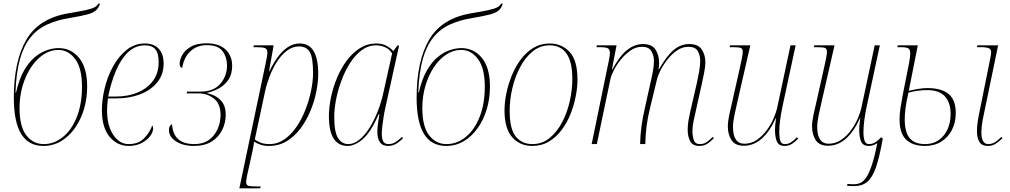

<svg xmlns="http://www.w3.org/2000/svg" viewBox="-20 -782 5479 1042"><path d="M215 10Q55 10 55 -251Q55 -450 123 -566.5Q191 -683 352 -710Q412 -720 444.5 -727Q477 -734 492 -742Q507 -750 513 -762H523Q515 -738 500 -725Q485 -712 453.5 -703.5Q422 -695 362 -685Q291 -674 237 -649.5Q183 -625 146 -579.5Q109 -534 88.5 -461.5Q68 -389 64 -280H67Q84 -354 111.5 -401Q139 -448 171.5 -474Q204 -500 237 -510.5Q270 -521 297 -521Q366 -521 409.5 -467.5Q453 -414 453 -312Q453 -248 436 -190.5Q419 -133 387 -87.5Q355 -42 311.5 -16Q268 10 215 10ZM217 0Q274 0 321.5 -38.5Q369 -77 397 -147.5Q425 -218 425 -312Q425 -412 388 -461.5Q351 -511 297 -511Q253 -511 215 -485.5Q177 -460 148 -416Q119 -372 102.5 -315.5Q86 -259 86 -196Q86 -95 123 -47.5Q160 0 217 0Z M679 10Q616 10 574.5 -40Q533 -90 533 -185Q533 -242 548.5 -305Q564 -368 594 -422.5Q624 -477 667.5 -511.5Q711 -546 766 -546Q815 -546 841.5 -517.5Q868 -489 868 -437Q868 -377 833 -334.5Q798 -292 740 -270Q682 -248 611 -248H566Q565 -242 563 -221Q561 -200 561 -183Q561 -101 594.5 -50.5Q628 0 678 0Q730 0 760.5 -30Q791 -60 806 -100Q811 -96 811 -86Q811 -65 794.5 -43Q778 -21 748 -5.5Q718 10 679 10ZM608 -258Q675 -258 728 -280.5Q781 -303 811 -344.5Q841 -386 841 -444Q841 -493 823 -514.5Q805 -536 767 -536Q715 -536 676 -499.5Q637 -463 610 -400Q583 -337 567 -258Z M1033 10Q973 10 935 -15Q897 -40 897 -75Q897 -92 903 -99.5Q909 -107 914 -107Q920 0 1035 0Q1082 0 1113.5 -22.5Q1145 -45 1161 -81.5Q1177 -118 1177 -158Q1177 -219 1141 -247Q1105 -275 1059 -275H993L995 -285H1070Q1139 -285 1175.5 -327Q1212 -369 1212 -427Q1212 -471 1188 -504Q1164 -537 1103 -537Q1049 -537 1013.5 -504Q978 -471 969 -414Q963 -415 959 -419.5Q955 -424 955 -436Q955 -457 969 -483Q983 -509 1015 -528Q1047 -547 1101 -547Q1169 -547 1204.5 -513Q1240 -479 1240 -424Q1240 -380 1220 -350Q1200 -320 1169 -303Q1138 -286 1103 -278V-277Q1129 -271 1152 -258Q1175 -245 1190 -222Q1205 -199 1205 -159Q1205 -115 1185.5 -76Q1166 -37 1128 -13.5Q1090 10 1033 10Z M1420 -430Q1425 -453 1428 -470Q1431 -487 1431 -497Q1431 -516 1418 -521Q1405 -526 1372 -526H1355L1358 -536H1465L1440 -395H1442Q1461 -435 1485.5 -469.5Q1510 -504 1540.5 -525Q1571 -546 1606 -546Q1658 -546 1682.5 -504Q1707 -462 1707 -382Q1707 -337 1696.5 -284Q1686 -231 1664.5 -179.5Q1643 -128 1611 -85Q1579 -42 1536.5 -16Q1494 10 1440 10Q1414 10 1394.5 3.5Q1375 -3 1359 -13Q1357 -1 1355.5 10Q1354 21 1351 35L1320 175Q1316 197 1316 207Q1316 223 1329 226.5Q1342 230 1377 230H1395L1392 240H1279ZM1443 0Q1486 0 1523 -25.5Q1560 -51 1589 -93.5Q1618 -136 1638 -187.5Q1658 -239 1668.5 -291Q1679 -343 1679 -387Q1679 -470 1661 -500Q1643 -530 1603 -530Q1567 -530 1536.5 -506.5Q1506 -483 1482.5 -446Q1459 -409 1443 -367Q1427 -325 1419 -288L1363 -26Q1371 -18 1391.5 -9Q1412 0 1443 0Z M1867 10Q1765 10 1765 -152Q1765 -201 1776.5 -255Q1788 -309 1809.5 -360.5Q1831 -412 1862.5 -454Q1894 -496 1934 -521Q1974 -546 2022 -546Q2053 -546 2076 -534Q2099 -522 2115 -505L2137 -535H2146L2072 -200Q2067 -179 2062.5 -152Q2058 -125 2055 -98.5Q2052 -72 2052 -56Q2052 -29 2060 -14.5Q2068 0 2089 0Q2109 0 2125.5 -10.5Q2142 -21 2162 -39L2167 -32Q2149 -13 2129.5 -1.5Q2110 10 2086 10Q2055 10 2041 -11.5Q2027 -33 2028 -69Q2028 -87 2031.5 -113.5Q2035 -140 2039 -162H2035Q1993 -65 1949.5 -27.5Q1906 10 1867 10ZM1870 0Q1901 0 1930.5 -24Q1960 -48 1985.5 -88.5Q2011 -129 2030.5 -179Q2050 -229 2061 -281L2108 -492Q2095 -514 2071 -525Q2047 -536 2021 -536Q1979 -536 1943.5 -510Q1908 -484 1880.5 -441Q1853 -398 1833.5 -346Q1814 -294 1804 -242.5Q1794 -191 1794 -148Q1794 -64 1815 -32Q1836 0 1870 0Z M2401 10Q2241 10 2241 -251Q2241 -450 2309 -566.5Q2377 -683 2538 -710Q2598 -720 2630.5 -727Q2663 -734 2678 -742Q2693 -750 2699 -762H2709Q2701 -738 2686 -725Q2671 -712 2639.5 -703.5Q2608 -695 2548 -685Q2477 -674 2423 -649.5Q2369 -625 2332 -579.5Q2295 -534 2274.5 -461.5Q2254 -389 2250 -280H2253Q2270 -354 2297.5 -401Q2325 -448 2357.5 -474Q2390 -500 2423 -510.5Q2456 -521 2483 -521Q2552 -521 2595.5 -467.5Q2639 -414 2639 -312Q2639 -248 2622 -190.5Q2605 -133 2573 -87.5Q2541 -42 2497.5 -16Q2454 10 2401 10ZM2403 0Q2460 0 2507.5 -38.5Q2555 -77 2583 -147.5Q2611 -218 2611 -312Q2611 -412 2574 -461.5Q2537 -511 2483 -511Q2439 -511 2401 -485.5Q2363 -460 2334 -416Q2305 -372 2288.5 -315.5Q2272 -259 2272 -196Q2272 -95 2309 -47.5Q2346 0 2403 0Z M2868 10Q2802 10 2760 -37Q2718 -84 2718 -183Q2718 -226 2728 -275Q2738 -324 2757.5 -372Q2777 -420 2806.5 -459.5Q2836 -499 2875 -522.5Q2914 -546 2964 -546Q3028 -546 3071 -500.5Q3114 -455 3114 -350Q3114 -308 3104.5 -259Q3095 -210 3076 -162.5Q3057 -115 3027.5 -76Q2998 -37 2958.5 -13.5Q2919 10 2868 10ZM2869 0Q2923 0 2963.5 -33.5Q3004 -67 3031.5 -120Q3059 -173 3072.5 -234.5Q3086 -296 3086 -353Q3086 -448 3054 -492Q3022 -536 2963 -536Q2912 -536 2871.5 -503.5Q2831 -471 2803 -418Q2775 -365 2760.5 -303Q2746 -241 2746 -181Q2746 -81 2779.5 -40.5Q2813 0 2869 0Z M3775 10Q3739 10 3725.5 -16Q3712 -42 3712 -78Q3712 -102 3716.5 -128.5Q3721 -155 3726 -176L3762 -332Q3769 -364 3774.5 -395Q3780 -426 3780 -453Q3780 -483 3766.5 -505.5Q3753 -528 3716 -528Q3682 -528 3652.5 -507Q3623 -486 3600 -456Q3577 -426 3563 -397Q3549 -368 3546 -353L3508 -197Q3495 -144 3489 -97.5Q3483 -51 3482 0H3454Q3455 -50 3461.5 -97.5Q3468 -145 3480 -197L3510 -332Q3518 -366 3523.5 -396Q3529 -426 3529 -452Q3529 -479 3515.5 -503.5Q3502 -528 3464 -528Q3431 -528 3402 -508Q3373 -488 3349.5 -459Q3326 -430 3311.5 -401Q3297 -372 3293 -354L3219 0H3191L3285 -457Q3290 -483 3290 -494Q3290 -514 3278.5 -520Q3267 -526 3235 -526H3217L3219 -536H3326L3301 -405H3303Q3344 -480 3384.5 -511.5Q3425 -543 3469 -543Q3518 -543 3537.5 -513Q3557 -483 3557 -441Q3557 -424 3554 -405H3556Q3599 -481 3637.5 -512Q3676 -543 3720 -543Q3769 -543 3788.5 -513.5Q3808 -484 3808 -444Q3808 -419 3801.5 -388Q3795 -357 3790 -332L3744 -125Q3742 -115 3740 -99.5Q3738 -84 3738 -69Q3738 -43 3745.5 -21.5Q3753 0 3778 0Q3799 0 3814 -10Q3829 -20 3848 -39L3854 -32Q3834 -11 3816.5 -0.5Q3799 10 3775 10Z M4238 10Q4207 10 4196.5 -13.5Q4186 -37 4186 -77Q4186 -87 4187 -101.5Q4188 -116 4192 -142H4191Q4122 9 4017 9Q3970 9 3950 -21.5Q3930 -52 3930 -96Q3930 -122 3938 -160Q3946 -198 3954 -230L3995 -413Q4001 -438 4006 -464Q4011 -490 4011 -501Q4011 -517 4001 -521.5Q3991 -526 3959 -526H3940L3942 -536H4052L3982 -230Q3974 -197 3966 -157.5Q3958 -118 3958 -94Q3958 -2 4020 -2Q4058 -2 4088.5 -23.5Q4119 -45 4142 -76.5Q4165 -108 4178.5 -140Q4192 -172 4197 -193L4270 -536H4298L4226 -201Q4219 -169 4214 -132Q4209 -95 4209 -65Q4209 -37 4214.5 -18.5Q4220 0 4239 0Q4259 0 4275 -11Q4291 -22 4305 -37L4312 -30Q4298 -15 4280 -2.5Q4262 10 4238 10Z M4615 228Q4606 228 4597 227.5Q4588 227 4577 226L4579 216Q4590 217 4599 217.5Q4608 218 4617 218Q4632 218 4648 211.5Q4664 205 4679.5 183.5Q4695 162 4710.5 117Q4726 72 4741 -5Q4719 10 4695 10Q4664 10 4653.5 -13.5Q4643 -37 4643 -77Q4643 -87 4644 -101.5Q4645 -116 4649 -142H4648Q4579 9 4474 9Q4427 9 4407 -21.5Q4387 -52 4387 -96Q4387 -122 4395 -160Q4403 -198 4411 -230L4452 -413Q4458 -438 4463 -464Q4468 -490 4468 -501Q4468 -517 4458 -521.5Q4448 -526 4416 -526H4397L4399 -536H4509L4439 -230Q4431 -197 4423 -157.5Q4415 -118 4415 -94Q4415 -2 4477 -2Q4515 -2 4546 -23.5Q4577 -45 4599.5 -76.5Q4622 -108 4635.5 -140Q4649 -172 4654 -193L4727 -536H4755L4683 -201Q4676 -169 4671 -132Q4666 -95 4666 -65Q4666 -37 4672 -18.5Q4678 0 4696 0Q4716 0 4732 -11Q4748 -22 4762 -37L4771 -30Q4753 71 4733.5 127Q4714 183 4686 205.5Q4658 228 4615 228Z M5000 10Q4934 10 4898 -24Q4862 -58 4862 -134Q4862 -162 4866.5 -193Q4871 -224 4876.5 -251.5Q4882 -279 4885 -296L4914 -442Q4920 -476 4920 -492Q4920 -514 4908.5 -520Q4897 -526 4867 -526H4850L4852 -536H4961L4912 -289Q4932 -294 4960 -299Q4988 -304 5013 -304Q5089 -304 5128 -272Q5167 -240 5167 -169Q5167 -117 5146 -76.5Q5125 -36 5087.5 -13Q5050 10 5000 10ZM5000 0Q5063 0 5101 -46Q5139 -92 5139 -165Q5139 -225 5108 -259Q5077 -293 5013 -293Q4985 -293 4957 -289Q4929 -285 4910 -279Q4899 -232 4894.5 -195.5Q4890 -159 4890 -136Q4890 -64 4917 -32Q4944 0 5000 0ZM5341 10Q5308 10 5295 -12.5Q5282 -35 5282 -70Q5282 -96 5286.5 -125Q5291 -154 5297 -181L5357 -479Q5358 -485 5358.5 -490Q5359 -495 5359 -499Q5359 -514 5347 -520Q5335 -526 5301 -526H5282L5284 -536H5397L5313 -131Q5309 -108 5307.5 -92Q5306 -76 5306 -64Q5306 0 5343 0Q5363 0 5379.5 -10Q5396 -20 5414 -39L5421 -32Q5401 -13 5383 -1.5Q5365 10 5341 10Z"/></svg>

Font: Noto Serif Display SemiCondensed Thin
Style: Italic
Weight: 100
Width: 4
Italic angle: -12°
Designer: Monotype Design Team
Foundry: Monotype Imaging Inc.
Version: Version 2.009